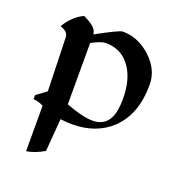

<svg xmlns="http://www.w3.org/2000/svg" viewBox="-120 -561 782 844"><g transform="rotate(20 271.0 -139.0)"><path d="M321.8 -42.5Q377.4 -42.5 399.9 -87.4Q416 -119.6 416 -177.7Q416 -267.6 378.4 -322.3Q336.9 -383.3 261.7 -383.3Q240.2 -383.3 196.3 -359.9V-72.8Q276.4 -42.5 321.8 -42.5ZM196.3 -399.9Q298.8 -456.1 314 -456.1Q387.2 -456.1 446 -401.6Q504.9 -347.2 504.9 -276.9Q504.9 -137.7 426.8 -63.5Q356.4 3.4 241.7 3.4Q219.2 3.4 188.5 -0.5L176.3 152.3Q134.8 177.2 94.2 183.6V-29.3Q66.4 -42.5 46.9 -42.5V-61.5L94.2 -96.7L86.9 -347.2Q86.4 -372.6 48.8 -384.8Q81.5 -439.9 130.9 -462.4Q196.3 -433.1 196.3 -399.9Z"/></g></svg>

Font: Balgruf
Style: Regular
Weight: 500
Designer: Paul James MIller
Foundry: High-Logic / Made with FontCreator
Version: Version 1.201;March 28, 2021;FontCreator 13.0.0.2683 64-bit